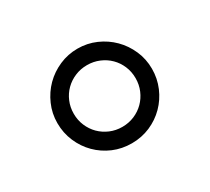

<svg xmlns="http://www.w3.org/2000/svg" viewBox="-76 -854 607 556"><g transform="rotate(-30 227.5 -576.0)"><path d="M227.3 -734.4Q259.6 -734.4 288.4 -721.8Q317.1 -709.2 338.6 -687.7Q360.1 -666.2 372.7 -637.4Q385.3 -608.7 385.3 -576.3Q385.3 -543.7 373 -514.9Q360.8 -486.2 339.3 -464.5Q317.8 -442.8 289.1 -430.4Q260.3 -418 227.3 -418Q194.6 -418 165.8 -430.2Q137.1 -442.5 115.6 -464Q94.1 -485.4 81.7 -514.4Q69.2 -543.3 69.2 -576.3Q69.2 -608.7 81.9 -637.4Q94.5 -666.2 115.9 -687.7Q137.4 -709.2 166.2 -721.8Q195 -734.4 227.3 -734.4ZM227.3 -473Q248.9 -473 267.8 -481Q286.6 -489 300.6 -503Q314.6 -517 322.6 -535.9Q330.6 -554.7 330.6 -576.3Q330.6 -598 322.6 -616.8Q314.6 -635.7 300.6 -649.5Q286.6 -663.4 267.8 -671.3Q248.9 -679.3 227.3 -679.3Q205.6 -679.3 186.8 -671.3Q168 -663.4 153.9 -649.5Q139.9 -635.7 131.9 -616.8Q123.9 -598 123.9 -576.3Q123.9 -554.7 131.9 -535.9Q139.9 -517 153.9 -503Q168 -489 186.8 -481Q205.6 -473 227.3 -473Z"/></g></svg>

Font: Inter P Light
Style: Regular
Weight: 300
Designer: Rasmus Andersson
Foundry: rsms
Version: Version 3.018;git-588b23468